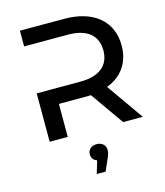

<svg xmlns="http://www.w3.org/2000/svg" viewBox="-137 -802 1003 1169"><g transform="rotate(-15 364.5 -218.0)"><path d="M524 -232C620 -268 675 -346 675 -453C675 -607 563 -700 380 -700H100V-601H376C497 -601 560 -547 560 -453C560 -360 497 -305 376 -305H100V0H214V-208H380C392 -208 405 -208 416 -209L563 0H687ZM413 193C425 170 428 153 428 138C428 110 406 88 372 88C338 88 316 109 316 138C316 160 328 177 350 184L326 264H382Z"/></g></svg>

Font: Montserrat-Alt1 SemBd
Style: Regular
Weight: 600
Designer: Differentunic
Foundry: Differentunic
Version: Version 7.222